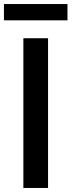

<svg xmlns="http://www.w3.org/2000/svg" viewBox="-54 -929 354 949"><path d="M61.5 0V-740H183.5V0ZM-34.5 -828.5V-909H279.5V-828.5Z"/></svg>

Font: Encode Sans Cnd SmBold
Style: Regular
Weight: 600
Width: 3
Designer: Multiple Designers
Foundry: Impallari Type
Version: Version 3.002; ttfautohint (v1.8.3) -l 8 -r 50 -G 200 -x 14 